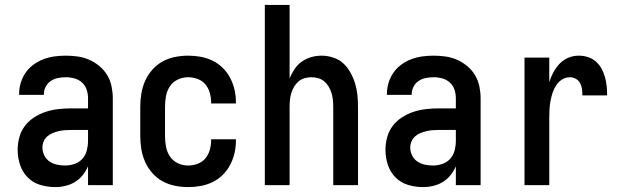

<svg xmlns="http://www.w3.org/2000/svg" viewBox="-20 -755 2540 783"><path d="M205 8Q174 8 144 -1Q114 -10 92.5 -32Q71 -54 61.5 -83.5Q52 -113 52 -144Q52 -170 59 -195.5Q66 -221 81.5 -241.5Q97 -262 119.5 -276.5Q142 -291 166.5 -299Q191 -307 217 -310Q243 -313 269 -313H339V-354Q339 -372 333.5 -389Q328 -406 315 -418Q302 -430 284.5 -435Q267 -440 249 -440Q233 -440 217 -437Q201 -434 187.5 -425Q174 -416 166.5 -401.5Q159 -387 159 -371V-368H58V-373Q58 -396 65 -418.5Q72 -441 85.5 -460Q99 -479 118 -492.5Q137 -506 158.5 -514Q180 -522 203 -525Q226 -528 249 -528Q273 -528 297.5 -524.5Q322 -521 344.5 -511Q367 -501 386 -485Q405 -469 417.5 -448Q430 -427 435 -402.5Q440 -378 440 -354V0H339V-77Q331 -58 317.5 -41Q304 -24 286 -13Q268 -2 247 3Q226 8 205 8ZM246 -80Q265 -80 284 -86.5Q303 -93 316 -107.5Q329 -122 334 -141.5Q339 -161 339 -180V-225H269Q256 -225 243.5 -224Q231 -223 218.5 -220Q206 -217 194 -212Q182 -207 172.5 -198.5Q163 -190 158 -178Q153 -166 153 -153Q153 -137 160.5 -121.5Q168 -106 182 -96.5Q196 -87 212.5 -83.5Q229 -80 246 -80Z M747 8Q720 8 693 2.5Q666 -3 642.5 -16Q619 -29 601 -49.5Q583 -70 572 -94.5Q561 -119 556.5 -146Q552 -173 552 -200V-320Q552 -347 556.5 -374Q561 -401 572 -425.5Q583 -450 601 -470.5Q619 -491 642.5 -504Q666 -517 693 -522.5Q720 -528 747 -528Q773 -528 798 -523.5Q823 -519 846 -508Q869 -497 887.5 -479Q906 -461 918 -438.5Q930 -416 936 -391Q942 -366 942 -340V-333H841V-337Q841 -357 835.5 -376.5Q830 -396 817.5 -411Q805 -426 786 -433Q767 -440 747 -440Q725 -440 705 -430.5Q685 -421 673 -403Q661 -385 657 -363.5Q653 -342 653 -320V-200Q653 -178 657 -156.5Q661 -135 673 -117Q685 -99 705 -89.5Q725 -80 747 -80Q767 -80 786 -87Q805 -94 817.5 -109Q830 -124 835.5 -143.5Q841 -163 841 -183V-187H942V-180Q942 -154 936 -129Q930 -104 918 -81.5Q906 -59 887.5 -41Q869 -23 846 -12Q823 -1 798 3.5Q773 8 747 8Z M1060 0V-735H1161V-435Q1169 -455 1181 -473Q1193 -491 1210.5 -503.5Q1228 -516 1249 -522Q1270 -528 1291 -528Q1315 -528 1338.5 -520.5Q1362 -513 1379.5 -497Q1397 -481 1409 -459.5Q1421 -438 1428 -415Q1435 -392 1437.5 -368Q1440 -344 1440 -320V0H1339V-320Q1339 -334 1337.5 -348Q1336 -362 1332 -375.5Q1328 -389 1320.5 -401.5Q1313 -414 1302.5 -423Q1292 -432 1278 -436Q1264 -440 1250 -440Q1236 -440 1222 -436Q1208 -432 1197.5 -423Q1187 -414 1179.5 -401.5Q1172 -389 1168 -375.5Q1164 -362 1162.5 -348Q1161 -334 1161 -320V0Z M1705 8Q1674 8 1644 -1Q1614 -10 1592.5 -32Q1571 -54 1561.5 -83.5Q1552 -113 1552 -144Q1552 -170 1559 -195.5Q1566 -221 1581.5 -241.5Q1597 -262 1619.5 -276.5Q1642 -291 1666.5 -299Q1691 -307 1717 -310Q1743 -313 1769 -313H1839V-354Q1839 -372 1833.5 -389Q1828 -406 1815 -418Q1802 -430 1784.5 -435Q1767 -440 1749 -440Q1733 -440 1717 -437Q1701 -434 1687.5 -425Q1674 -416 1666.5 -401.5Q1659 -387 1659 -371V-368H1558V-373Q1558 -396 1565 -418.5Q1572 -441 1585.5 -460Q1599 -479 1618 -492.5Q1637 -506 1658.5 -514Q1680 -522 1703 -525Q1726 -528 1749 -528Q1773 -528 1797.5 -524.5Q1822 -521 1844.5 -511Q1867 -501 1886 -485Q1905 -469 1917.5 -448Q1930 -427 1935 -402.5Q1940 -378 1940 -354V0H1839V-77Q1831 -58 1817.5 -41Q1804 -24 1786 -13Q1768 -2 1747 3Q1726 8 1705 8ZM1746 -80Q1765 -80 1784 -86.5Q1803 -93 1816 -107.5Q1829 -122 1834 -141.5Q1839 -161 1839 -180V-225H1769Q1756 -225 1743.5 -224Q1731 -223 1718.5 -220Q1706 -217 1694 -212Q1682 -207 1672.5 -198.5Q1663 -190 1658 -178Q1653 -166 1653 -153Q1653 -137 1660.5 -121.5Q1668 -106 1682 -96.5Q1696 -87 1712.5 -83.5Q1729 -80 1746 -80Z M2119 0V-520H2220V-420Q2226 -440 2236.5 -459.5Q2247 -479 2262 -495Q2277 -511 2297.5 -519.5Q2318 -528 2340 -528Q2359 -528 2377 -522.5Q2395 -517 2409.5 -504.5Q2424 -492 2433 -475.5Q2442 -459 2447 -441Q2452 -423 2454 -404Q2456 -385 2456 -366H2355Q2355 -379 2353.5 -391.5Q2352 -404 2346 -415.5Q2340 -427 2328.5 -433.5Q2317 -440 2305 -440Q2287 -440 2272.5 -431Q2258 -422 2248.5 -407.5Q2239 -393 2233.5 -376.5Q2228 -360 2225 -343.5Q2222 -327 2221 -310Q2220 -293 2220 -276V0Z"/></svg>

Font: Iosevka Term Semibold
Style: Regular
Weight: 600
Monospace: yes
Designer: Belleve Invis
Foundry: Belleve Invis
Version: Version 31.4.0